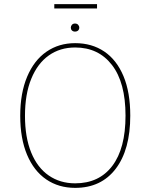

<svg xmlns="http://www.w3.org/2000/svg" viewBox="-20 -900 729 930"><path d="M611 -340Q611 -175 540.5 -82.5Q470 10 344 10Q264 10 204 -31Q144 -72 111 -150.5Q78 -229 78 -339Q78 -449 111.5 -528.5Q145 -608 205 -649.5Q265 -691 344 -691Q425 -691 485 -650.5Q545 -610 578 -531.5Q611 -453 611 -340ZM101 -339Q101 -235 131 -161.5Q161 -88 216 -50Q271 -12 344 -12Q460 -12 524 -96.5Q588 -181 588 -340Q588 -500 522.5 -585Q457 -670 344 -670Q271 -670 216.5 -631.5Q162 -593 131.5 -518.5Q101 -444 101 -339ZM364 -766Q364 -758 358.5 -752.5Q353 -747 343 -747Q334 -747 328.5 -752.5Q323 -758 323 -766Q323 -774 328.5 -780Q334 -786 343 -786Q353 -786 358.5 -780Q364 -774 364 -766ZM243 -859V-880H450V-859Z"/></svg>

Font: Fira Sans Thin
Style: Regular
Weight: 100
Designer: bBox Type GmbH & Carrois Corporate GbR & Edenspiekermann AG
Foundry: bBox Type GmbH & Carrois Corporate GbR & Edenspiekermann AG
Version: Version 4.301